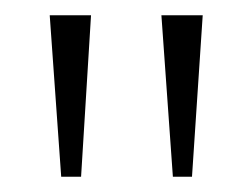

<svg xmlns="http://www.w3.org/2000/svg" viewBox="-20 -734 330 251"><path d="M60 -503H86L99 -714H45ZM206 -503H231L245 -714H191Z"/></svg>

Font: Noto Serif Hebrew SemiCondensed ExtraLight
Style: Regular
Weight: 200
Width: 4
Designer: Monotype Design Team
Foundry: Monotype Imaging Inc.
Version: Version 2.004